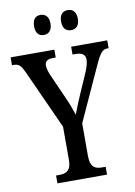

<svg xmlns="http://www.w3.org/2000/svg" viewBox="-100 -974 727 1037"><g transform="rotate(-10 263.0 -456.0)"><path d="M347 -802C370 -802 392 -816 392 -857C392 -898 370 -912 347 -912C321 -912 300 -898 300 -857C300 -816 321 -802 347 -802ZM196 -802C220 -802 242 -816 242 -857C242 -898 220 -912 196 -912C172 -912 152 -898 152 -857C152 -816 172 -802 196 -802ZM129 0H401V-43H379C346 -43 317 -54 317 -117V-296L453 -594C480 -653 495 -671 520 -671H528V-714H330V-671H347C379 -671 400 -661 400 -631C400 -616 394 -592 383 -566L334 -454C316 -412 301 -376 291 -348C281 -379 269 -412 251 -451L192 -584C185 -599 178 -623 178 -638C178 -656 189 -671 220 -671H238V-714H-2V-671H8C37 -671 48 -657 66 -618L212 -296V-113C212 -54 183 -43 146 -43H129Z"/></g></svg>

Font: Noto Serif Khmer ExtraCondensed Medium
Style: Regular
Weight: 500
Width: 2
Designer: Danh Hong and the Monotype Design Team
Foundry: Monotype Imaging Inc.
Version: Version 2.004